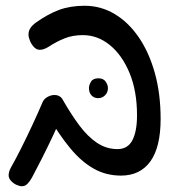

<svg xmlns="http://www.w3.org/2000/svg" viewBox="-20 -604 628 667"><path d="M538 -191Q538 -93 502.5 -43.5Q467 6 400 6Q348 6 305 -18.5Q262 -43 224 -89Q186 -135 149 -198L198 -210Q184 -175 164.5 -133.5Q145 -92 125.5 -53.5Q106 -15 91 13Q83 27 75 35Q67 43 56 43Q48 43 37 38Q26 33 18 24Q10 15 10 5Q10 -1 12 -8Q14 -15 18 -22Q35 -52 55 -92Q75 -132 94 -173Q113 -214 127 -247Q132 -260 144.5 -267Q157 -274 169 -274Q187 -274 196 -261Q226 -208 255.5 -168.5Q285 -129 317.5 -107.5Q350 -86 388 -86Q424 -86 440 -117Q456 -148 456 -203Q456 -288 430 -350.5Q404 -413 361.5 -447.5Q319 -482 268 -482Q233 -482 205 -471Q177 -460 148 -441Q132 -431 118 -431Q107 -431 98 -440.5Q89 -450 84 -462.5Q79 -475 79 -484Q79 -497 86 -507Q93 -517 104 -525Q146 -555 185 -569.5Q224 -584 274 -584Q330 -584 378 -555.5Q426 -527 462 -474.5Q498 -422 518 -350Q538 -278 538 -191ZM289 -298Q289 -308 296 -320Q303 -332 322 -332Q339 -332 347 -320.5Q355 -309 355 -298Q355 -283 345 -273Q335 -263 321 -263Q307 -263 298 -272.5Q289 -282 289 -298Z"/></svg>

Font: Playpen Sans Hebrew
Style: Regular
Weight: 400
Designer: Tom Grace, Laura Meseguer, Veronika Burian, José Scaglione
Foundry: TypeTogether
Version: Version 2.000